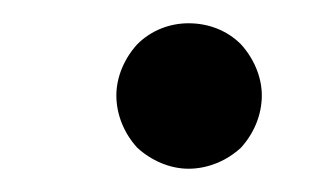

<svg xmlns="http://www.w3.org/2000/svg" viewBox="-20 -349 285 165"><path d="M205 -267C205 -283 198 -299 187 -311C175 -323 159 -329 142 -329C126 -329 110 -323 98 -311C87 -299 80 -283 80 -267C80 -250 87 -234 98 -222C110 -211 126 -204 142 -204C159 -204 175 -211 187 -222C198 -234 205 -250 205 -267Z"/></svg>

Font: Nupuram
Style: Bold
Weight: 700
Designer: Santhosh Thottingal (santhosh.thottingal@gmail.com)
Foundry: SMC
Version: Version 1.000